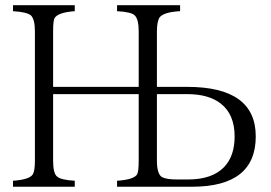

<svg xmlns="http://www.w3.org/2000/svg" viewBox="-20 -770 1040 736"><path d="M511.7 -437V-649.9Q511.7 -695.8 496.6 -710.9Q483.9 -724.1 428.7 -727.1V-750H670.4V-727.1Q609.9 -724.1 592.3 -704.1Q581.5 -688.5 581.5 -649.9V-437H697.8Q960.4 -437 960.4 -247.1Q960.4 -54.2 716.3 -54.2H428.7V-77.1Q494.1 -81.5 505.9 -102.1Q511.7 -113.3 511.7 -154.3V-409.2H183.6V-154.3Q183.6 -105.5 198.7 -93.3Q213.4 -80.1 266.6 -77.1V-54.2H29.8V-77.1Q93.8 -81.5 106 -102.1Q113.8 -115.2 113.8 -154.3V-649.9Q113.8 -695.8 98.6 -710.9Q82.5 -724.1 29.8 -727.1V-750H266.6V-727.1Q203.6 -722.7 189.5 -701.2Q183.6 -691.9 183.6 -649.9V-437ZM581.5 -409.2V-154.3Q581.5 -103.5 600.6 -91.3Q617.2 -82 658.7 -82H700.7Q793.5 -82 839.4 -129.9Q879.4 -171.9 879.4 -247.1Q879.4 -331.5 826.2 -373Q779.8 -409.2 697.8 -409.2Z"/></svg>

Font: I.Ming
Style: Regular
Weight: 400
Designer: Ichiten Fonts Project
Version: Version 6.11; Dec 27, 2019